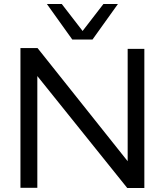

<svg xmlns="http://www.w3.org/2000/svg" viewBox="-20 -946 830 967"><path d="M83 0V-704H169L623 -134V-700H707V1H621L168 -563V0ZM574 -926 446 -747H344L216 -926H291L396 -790L501 -926Z"/></svg>

Font: Georama SemiExpanded
Style: Regular
Weight: 400
Width: 6
Designer: Jean-Baptiste Levee
Foundry: Production Type
Version: Version 1.001